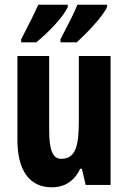

<svg xmlns="http://www.w3.org/2000/svg" viewBox="-20 -786 545 816"><path d="M435 -756V-766H309C299 -739 270 -682 237 -619V-606H306C349 -645 417 -716 435 -756ZM268 -756V-766H143C131 -739 104 -684 70 -619V-606H134C188 -650 249 -714 268 -756ZM450 -548H315V-271C315 -169 303 -111 240 -111C203 -111 189 -151 189 -232V-548H54V-191C54 -65 103 10 200 10C256 10 296 -17 321 -69H328L344 0H450Z"/></svg>

Font: Noto Sans Oriya ExtCond Bold
Style: Bold
Weight: 700
Width: 2
Designer: Amélie Bonet and Sol Matas
Foundry: Google LLC
Version: Version 2.006